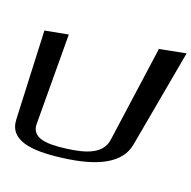

<svg xmlns="http://www.w3.org/2000/svg" viewBox="-186 -860 1000 1003"><g transform="rotate(20 314.5 -358.0)"><path d="M261 -47C152 -33 74 -40 74 -117L72 -612L-55 -588L-34 -101C-29 14 97 26 255 6C455 -18 567 -81 586 -187L684 -730L540 -702L466 -171C455 -90 373 -61 261 -47Z"/></g></svg>

Font: Gamestation Warped
Style: Regular
Weight: 400
Designer: Jonas Hecksher
Foundry: Jonas Hecksher, Playtypeª, e-types AS
Version: Version 1.003